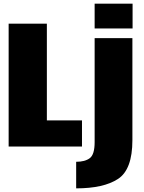

<svg xmlns="http://www.w3.org/2000/svg" viewBox="-20 -805 792 1055"><path d="M27.5 0V-675H237.5V-143.5H430.5V0ZM398.5 230V84Q447 84 473.5 64Q500 44 500 -24V-595.5H707.5V-35Q707.5 126.5 628.5 178.2Q549.5 230 398.5 230ZM500 -785H708.5V-648.5H500Z"/></svg>

Font: Anybody Black
Style: Regular
Weight: 900
Designer: Tyler Finck
Foundry: Etcetera Type Company
Version: Version 1.010; ttfautohint (v1.8.3) -l 8 -r 50 -G 200 -x 14 